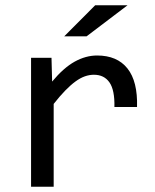

<svg xmlns="http://www.w3.org/2000/svg" viewBox="-20 -710 590 730"><path d="M98.1 -490.2V0H184.1V-314.9C199.7 -334.8 214.4 -351.7 228 -365.7C241.7 -379.7 254.6 -391.2 266.8 -400.1C279.1 -409.1 290.9 -415.6 302.5 -419.7C314 -423.7 325.5 -425.8 336.9 -425.8C363 -425.8 382.7 -416.1 396.2 -396.7C409.7 -377.4 416 -346.2 415 -303.2H501C502.9 -368 490.8 -416.8 464.6 -449.7C438.4 -482.6 399.9 -499 349.1 -499C320.5 -499 292.1 -491.2 263.9 -475.6C235.8 -460 207.2 -434.7 178.2 -399.9L175.8 -490.2ZM464.8 -689.9H341.8L224.1 -571.8H309.1ZM0 -490.2Z"/></svg>

Font: CodeNewRoman Nerd Font Mono
Style: Regular
Weight: 400
Monospace: yes
Designer: Sam Radian
Foundry: Code New Roman
Version: Version 2.00 November 29, 2014;Nerd Fonts 3.2.1